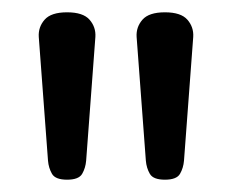

<svg xmlns="http://www.w3.org/2000/svg" viewBox="-20 -940 368 312"><path d="M89 -648Q70 -648 64.5 -657.5Q59 -667 58 -679L43 -880Q42 -896 52.5 -908Q63 -920 89 -920Q115 -920 125.5 -908Q136 -896 135 -880L120 -679Q119 -667 113.5 -657.5Q108 -648 89 -648ZM248 -648Q229 -648 223.5 -657.5Q218 -667 217 -679L202 -880Q201 -896 211.5 -908Q222 -920 248 -920Q274 -920 284.5 -908Q295 -896 294 -880L279 -679Q278 -667 272.5 -657.5Q267 -648 248 -648Z"/></svg>

Font: Playwrite IT Moderna
Style: Regular
Weight: 400
Designer: Veronika Burian, José Scaglione
Foundry: TypeTogether
Version: Version 1.002